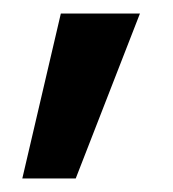

<svg xmlns="http://www.w3.org/2000/svg" viewBox="-20 -141 256 284"><path d="M13 123 70 -121H187L92 123Z"/></svg>

Font: DM Sans 28pt SemiBold
Style: Regular
Weight: 600
Version: Version 4.004;gftools[0.9.30]